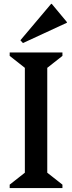

<svg xmlns="http://www.w3.org/2000/svg" viewBox="-20 -957 367 977"><path d="M29.3 0V-17.4L106.5 -78.2V-611.8L29.3 -672.6V-690H297.7V-672.6L220.5 -611.8V-78.2L297.7 -17.4V0ZM96.8 -737.9 83.8 -752.1 240.2 -937.4H243.3L320.6 -844.5V-841.4Z"/></svg>

Font: Platypi Light
Style: Regular
Weight: 300
Designer: David Sargent
Foundry: Bolt Cutter Type
Version: Version 1.200